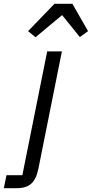

<svg xmlns="http://www.w3.org/2000/svg" viewBox="-107 -785 481 1005"><path d="M178 -765H272L354 -622L311 -591L218 -706L79 -590L40 -622ZM-87 200 -73 132H10L140 -516H217L94 98Q83 152 57 176Q31 200 -20 200Z"/></svg>

Font: Aneliza
Style: Italic
Weight: 400
Italic angle: -11.31°
Designer: Mike Abbink, Paul van der Laan, Pieter van Rosmalen
Foundry: Bold Monday
Version: Version 3.0